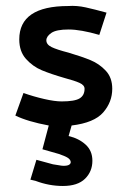

<svg xmlns="http://www.w3.org/2000/svg" viewBox="-20 -410 421 638"><path d="M156 136 101 121 81 187 98 191Q143 208 189 208Q238 208 262.5 184Q287 160 287 124Q287 91 264.5 70.5Q242 50 208 42L218 7Q293 -2 323 -36.5Q353 -71 353 -115Q353 -152 331.5 -175Q310 -198 281 -210Q252 -222 208 -235Q169 -245 151.5 -253.5Q134 -262 134 -276Q134 -289 150.5 -300.5Q167 -312 208 -312Q248 -312 310 -294L334 -368Q294 -379 264.5 -385.5Q235 -392 207 -390Q44 -390 44 -279Q44 -239 66.5 -214Q89 -189 119 -176.5Q149 -164 194 -151Q228 -142 244.5 -134.5Q261 -127 261 -115Q261 -93 244.5 -83Q228 -73 185 -73Q162 -73 127 -81Q92 -89 58 -101L31 -26Q72 -6 142 7L121 86L177 102Q200 110 207.5 116Q215 122 215 129Q215 134 209.5 137.5Q204 141 191 141Q185 141 175 139Q165 137 156 136Z"/></svg>

Font: Cambay Devanagari
Style: Regular
Weight: 700
Designer: Pooja Saxena
Foundry: Pooja Saxena
Version: Version 1.095;PS 001.095;hotconv 1.0.70;makeotf.lib2.5.58329